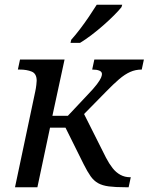

<svg xmlns="http://www.w3.org/2000/svg" viewBox="-20 -786 624 806"><path d="M43 0 128 -402Q131 -416 132.5 -429.5Q134 -443 134 -447Q134 -477 113 -485.5Q92 -494 63 -494H55L64 -536H251L200 -300H265L345 -385Q374 -415 387 -432.5Q400 -450 404 -459.5Q408 -469 408 -475Q408 -485 397 -489.5Q386 -494 367 -494L376 -536H584L575 -494Q549 -494 526.5 -484Q504 -474 480 -453.5Q456 -433 424 -400L311 -285L322 -329L425 -124Q438 -99 452.5 -80.5Q467 -62 485.5 -52Q504 -42 526 -42H529L520 0H506Q464 0 437 -3.5Q410 -7 392 -17Q374 -27 360.5 -46Q347 -65 331 -97L255 -250H190L137 0ZM276 -606 279 -619Q297 -639 316 -664Q335 -689 353 -715.5Q371 -742 386 -766H493L490 -756Q478 -741 458 -721Q438 -701 413.5 -679.5Q389 -658 364 -639Q339 -620 316 -606Z"/></svg>

Font: Noto Serif
Style: Italic
Weight: 400
Italic angle: -12°
Designer: Monotype Design Team
Foundry: Monotype Imaging Inc.
Version: Version 2.013